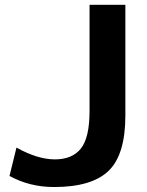

<svg xmlns="http://www.w3.org/2000/svg" viewBox="-20 -750 598 780"><path d="M18.6 -35.2 46.9 -150.4Q132.8 -102.5 203.1 -102.5Q273.4 -102.5 308.6 -146.5Q343.8 -190.4 343.8 -299.8V-730.5H489.3V-280.3Q489.3 -122.1 421.4 -56.2Q353.5 9.8 199.2 9.8Q100.6 9.8 18.6 -35.2Z"/></svg>

Font: GenEi M Gothic v2 Bold
Style: Regular
Weight: 700
Version: Version 2.0